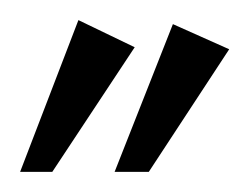

<svg xmlns="http://www.w3.org/2000/svg" viewBox="-40 -659 248 191"><path d="M94 -612 38 -639 -20 -488H12ZM188 -610 132 -635 74 -488H108Z"/></svg>

Font: Marck Script
Style: Regular
Weight: 400
Designer: Denis Masharov, Marck Fogel
Foundry: Denis Masharov
Version: Version 1.002